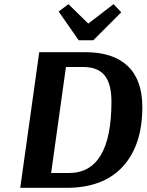

<svg xmlns="http://www.w3.org/2000/svg" viewBox="-20 -900 702 920"><path d="M261 -845 308 -880 403 -787 524 -880 561 -841 427 -707H357ZM389 -650Q522 -650 592 -583.5Q662 -517 662 -387Q662 -204 568.5 -102Q475 0 299 0H77L168 -650ZM296 -579 225 -71H310Q514 -71 514 -413Q514 -499 481 -539Q448 -579 379 -579Z"/></svg>

Font: Arsenal
Style: Bold Italic
Weight: 700
Italic angle: -9.10001°
Designer: Andrij Shevchenko
Foundry: Stairsfor
Version: Version 2.001;PS 002.001;hotconv 1.0.88;makeotf.lib2.5.64775